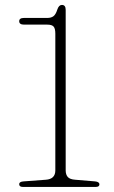

<svg xmlns="http://www.w3.org/2000/svg" viewBox="-20 -740 450 760"><path d="M75.5 -642.5Q56 -642.5 56 -656Q56 -669 75 -669H167.5Q182 -669 191.2 -675.5Q200.5 -682 207 -702.5Q213 -720.5 225 -720.5Q240 -720.5 240 -701V-65.5Q240 -49 248.2 -39.5Q256.5 -30 278 -28.5L356 -22Q373.5 -20.5 373.5 -10Q373.5 0 358 0H71.5Q56 0 56 -10.5Q56 -21 73.5 -22L161 -28.5Q199 -31 199 -65.5V-606.5Q199 -627.5 192 -635Q185 -642.5 167.5 -642.5Z"/></svg>

Font: Fraunces 9pt S050 Thin
Style: Regular
Weight: 100
Version: Version 1.000; ttfautohint (v1.8.3)